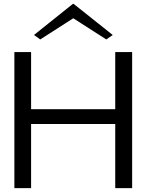

<svg xmlns="http://www.w3.org/2000/svg" viewBox="-20 -968 754 988"><path d="M54 0V-700H140V-406H573V-700H660V0H573V-330H140V0ZM187 -765 155 -788 355 -948H359L560 -788L527 -765L357 -874Z"/></svg>

Font: Panamera Medium
Style: Regular
Weight: 500
Designer: Bastien Sozeau
Foundry: NBR — Bastien Sozeau
Version: Version 3.002; ttfautohint (v1.8.4.7-5d5b);gftools[0.9.33]